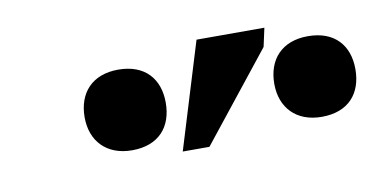

<svg xmlns="http://www.w3.org/2000/svg" viewBox="-35 -775 641 326"><g transform="rotate(-10 286.0 -612.5)"><path d="M305 -521 425 -672 432 -704H315L259 -521ZM175 -538C221 -538 245 -566 245 -608C245 -649 221 -677 175 -677C130 -677 105 -649 105 -607C105 -566 131 -538 175 -538ZM502 -538C548 -538 572 -566 572 -608C572 -649 548 -677 502 -677C457 -677 432 -649 432 -607C432 -566 458 -538 502 -538Z"/></g></svg>

Font: STIX Two Text
Style: Bold Italic
Weight: 700
Italic angle: -12°
Designer: Ross Mills, John Hudson & Paul Hanslow, Tiro Typeworks Ltd; with prior portions MicroPress Inc. and Coen Hoffman, Elsevi
Foundry: Tiro Typeworks Ltd
Version: Version 2.13 b171